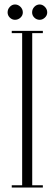

<svg xmlns="http://www.w3.org/2000/svg" viewBox="-20 -838 244 858"><path d="M32.5 0V-10H79V-690H32.5V-700H171.5V-690H124V-10H171.5V0ZM157.5 -749.5Q143.5 -749.5 133.5 -759.2Q123.5 -769 123.5 -782.5Q123.5 -797 133.5 -807.5Q143.5 -818 157.5 -818Q170 -818 180.5 -807.5Q191 -797 191 -782.5Q191 -769 180.5 -759.2Q170 -749.5 157.5 -749.5ZM47 -749.5Q34 -749.5 24 -759.2Q14 -769 14 -782.5Q14 -797 24 -807.5Q34 -818 47 -818Q61 -818 71.5 -807.5Q82 -797 82 -782.5Q82 -769 71.5 -759.2Q61 -749.5 47 -749.5Z"/></svg>

Font: Imbue 100pt ExtraLight
Style: Regular
Weight: 200
Designer: Tyler Finck
Foundry: Etcetera Type Company
Version: Version 1.102; ttfautohint (v1.8.3)